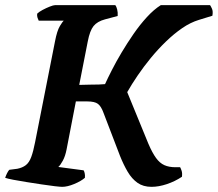

<svg xmlns="http://www.w3.org/2000/svg" viewBox="-31 -724 844 744"><path d="M210 0Q203 0 181 -2.5Q159 -5 130 -9.5Q101 -14 72 -18.5Q43 -23 20 -27.5Q-3 -32 -11 -35Q-8 -44 -3.5 -53Q1 -62 5 -66L36 -70Q56 -74 69 -84Q82 -94 90 -115.5Q98 -137 105 -173L182 -563Q190 -605 201 -623Q212 -641 216 -644H119Q117 -648 114.5 -655Q112 -662 113 -671Q120 -678 134 -685.5Q148 -693 162 -698.5Q176 -704 182 -704H416Q420 -699 423 -687.5Q426 -676 425 -662L376 -649Q346 -641 331.5 -623Q317 -605 309 -563L276 -395Q298 -396 317.5 -396Q337 -396 352 -396.5Q367 -397 376 -398Q386 -420 402.5 -452.5Q419 -485 440.5 -521Q462 -557 486.5 -592.5Q511 -628 538 -657.5Q565 -687 592 -704H783Q786 -700 790.5 -690Q795 -680 792 -663L740 -647Q707 -637 675 -615Q643 -593 612 -563Q581 -533 553.5 -499.5Q526 -466 502.5 -431.5Q479 -397 462 -367L544 -167Q559 -132 573.5 -112Q588 -92 606 -84Q624 -76 649 -76H667Q669 -73 672.5 -63Q676 -53 674 -39Q647 -21 615.5 -10.5Q584 0 556 0Q524 0 502 -15.5Q480 -31 464 -58Q448 -85 434 -120L370 -287Q361 -312 348.5 -321.5Q336 -331 307 -331H263L227 -145Q222 -119 212.5 -101.5Q203 -84 195 -77L293 -64Q295 -61 297 -53.5Q299 -46 298 -35Q283 -22 256.5 -11Q230 0 210 0Z"/></svg>

Font: Texturina 12pt
Style: Bold Italic
Weight: 700
Italic angle: -11°
Designer: Guillermo Torres Carreño
Foundry: Omnibus-Type
Version: Version 1.002